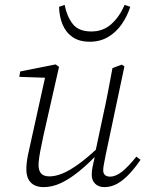

<svg xmlns="http://www.w3.org/2000/svg" viewBox="-20 -754 601 787"><path d="M158 13Q137 13 121 5Q105 -3 96.5 -19.5Q88 -36 88 -60Q88 -87 95 -120.5Q102 -154 109 -184L168 -451L175 -435L59 -439L63 -461L208 -490L222 -480L158 -198Q154 -177 149 -154Q144 -131 141 -110.5Q138 -90 138 -77Q138 -55 148.5 -43Q159 -31 183 -31Q207 -31 236.5 -43Q266 -55 305 -83.5Q344 -112 395 -161L400 -135H392Q345 -85 305 -52.5Q265 -20 229.5 -3.5Q194 13 158 13ZM407 13Q385 13 370.5 -0.5Q356 -14 356 -38Q356 -54 359.5 -70.5Q363 -87 370 -118H368L402 -278Q413 -327 422.5 -376.5Q432 -426 441 -475L479 -489L490 -482L413 -118Q410 -101 406.5 -84Q403 -67 403 -56Q403 -43 410.5 -36.5Q418 -30 431 -30Q455 -30 481 -51Q507 -72 539 -112L556 -99Q535 -68 511.5 -42.5Q488 -17 462.5 -2Q437 13 407 13ZM348 -583Q305 -583 277.5 -602Q250 -621 236.5 -653.5Q223 -686 222 -726L245 -734Q254 -687 278 -656Q302 -625 354 -625Q402 -625 435.5 -654.5Q469 -684 491 -734L514 -726Q501 -686 478 -653.5Q455 -621 422.5 -602Q390 -583 348 -583Z"/></svg>

Font: Source Serif 4 18pt Light
Style: Italic
Weight: 300
Italic angle: -12°
Designer: Frank Grießhammer
Foundry: Adobe Systems Incorporated
Version: Version 4.004;hotconv 1.0.116;makeotfexe 2.5.65601